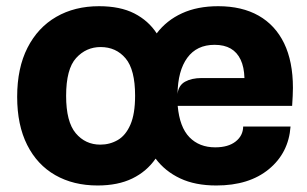

<svg xmlns="http://www.w3.org/2000/svg" viewBox="-20 -576 967 604"><path d="M287 7.5Q211 7.5 154 -25Q97 -57.5 65.5 -120Q34 -182.5 34 -271.5Q34 -362 66.5 -425.8Q99 -489.5 157 -523Q215 -556.5 291.5 -556.5Q358 -556.5 402.5 -533.8Q447 -511 473 -471Q504 -512 552.5 -534.2Q601 -556.5 666.5 -556.5Q741 -556.5 793.5 -526.8Q846 -497 873.8 -439.8Q901.5 -382.5 901.5 -299.5Q901.5 -288 900.8 -274.2Q900 -260.5 899 -243H539Q545 -176 576 -144.2Q607 -112.5 657 -112.5Q698 -112.5 721.2 -130.8Q744.5 -149 745 -178H894Q888 -95 825.8 -43.8Q763.5 7.5 660.5 7.5Q594 7.5 546.8 -14.8Q499.5 -37 469.5 -77Q441.5 -36.5 396.2 -14.5Q351 7.5 287 7.5ZM295.5 -121Q325.5 -121 350.5 -135.5Q375.5 -150 390.2 -183.8Q405 -217.5 405 -275Q405 -357 375 -392.5Q345 -428 296.5 -428Q251 -428 219.5 -393.5Q188 -359 188 -274.5Q188 -193 218.2 -157Q248.5 -121 295.5 -121ZM538.5 -280.5Q541.5 -307.5 562.2 -319Q583 -330.5 614.5 -330.5H749Q748 -365 737 -388.2Q726 -411.5 705.8 -423.2Q685.5 -435 655 -435Q599 -435 569.2 -394.2Q539.5 -353.5 538.5 -280.5Z"/></svg>

Font: Spline Sans
Style: Regular
Weight: 400
Designer: Eben Sorkin, Mirko Velimirovic
Foundry: Sorkin Type
Version: Version 1.001